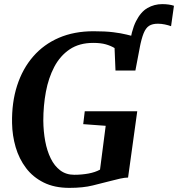

<svg xmlns="http://www.w3.org/2000/svg" viewBox="-20 -903 864 931"><path d="M633.5 -604.5 606.5 -674Q616.5 -754.5 639.5 -800Q662.5 -845.5 695.2 -864.2Q728 -883 766.5 -883Q783 -883 797.5 -881Q812 -879 823.5 -875L809.5 -776Q796 -781 779 -784.5Q762 -788 745.5 -788Q719 -788 703 -777.8Q687 -767.5 676.5 -741.8Q666 -716 657 -669.5ZM316 8Q244 8 191.8 -18Q139.5 -44 106 -88.5Q72.5 -133 56 -189.2Q39.5 -245.5 38.5 -305.5Q36.5 -406 63 -488Q89.5 -570 140.8 -629Q192 -688 265.8 -719.8Q339.5 -751.5 433.5 -751.5Q490.5 -751.5 528.8 -746.8Q567 -742 593.2 -735.5Q619.5 -729 639.5 -724Q646.5 -722.5 653 -721Q659.5 -719.5 666.5 -718.5L636.5 -561H540L535.5 -670Q517.5 -681 493 -688Q468.5 -695 432 -695Q364.5 -695 318 -663.8Q271.5 -632.5 243.2 -578.8Q215 -525 202.5 -457.8Q190 -390.5 190 -318Q190.5 -266 199.2 -218.8Q208 -171.5 226 -134.8Q244 -98 272.2 -76.8Q300.5 -55.5 340 -55.5Q376 -55.5 408.8 -61.5Q441.5 -67.5 465 -80.5L492.5 -293L383.5 -301L391 -363.5H645.5L601 -42Q586 -42 562.8 -37Q539.5 -32 518 -26Q477 -15.5 430 -3.8Q383 8 316 8Z"/></svg>

Font: Merriweather 24pt
Style: Bold Italic
Weight: 700
Italic angle: -7.8°
Designer: Eben Sorkin
Foundry: Eben Sorkin
Version: Version 2.101